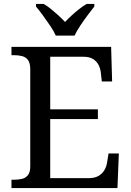

<svg xmlns="http://www.w3.org/2000/svg" viewBox="-20 -951 663 971"><path d="M38 0V-42H51Q73 -42 91.5 -46.5Q110 -51 121.5 -65.5Q133 -80 133 -109V-600Q133 -632 122 -647Q111 -662 92.5 -667Q74 -672 51 -672H38V-714H542L547 -539H495L490 -582Q488 -604 478.5 -622.5Q469 -641 450.5 -652.5Q432 -664 402 -664H234V-398H475V-349H234V-50H427Q459 -50 478.5 -61.5Q498 -73 508.5 -91.5Q519 -110 522 -132L529 -175H581L574 0ZM262 -771Q252 -794 234 -820.5Q216 -847 197 -873Q178 -899 162 -918V-931H201Q220 -920 239 -904.5Q258 -889 276 -872.5Q294 -856 309 -840Q324 -856 342 -872.5Q360 -889 379.5 -904.5Q399 -920 418 -931H457V-918Q442 -899 422.5 -873Q403 -847 385.5 -820.5Q368 -794 357 -771Z"/></svg>

Font: Noto Serif Sinhala
Style: Regular
Weight: 400
Designer: Jelle Bosma - Monotype Design Team
Foundry: Monotype Imaging Inc.
Version: Version 2.006